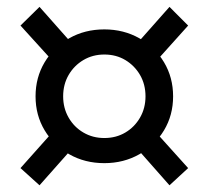

<svg xmlns="http://www.w3.org/2000/svg" viewBox="-20 -618 616 567"><path d="M288.1 -136.2Q230.5 -136.2 184.6 -162.4Q138.7 -188.5 111.8 -233.2Q85 -277.8 85 -333.5Q85 -389.2 111.8 -434.1Q138.7 -479 184.6 -505.1Q230.5 -531.2 288.1 -531.2Q345.2 -531.2 391.4 -505.1Q437.5 -479 464.4 -434.1Q491.2 -389.2 491.2 -333.5Q491.2 -277.8 464.4 -233.2Q437.5 -188.5 391.4 -162.4Q345.2 -136.2 288.1 -136.2ZM96.7 -70.8 40.5 -121.6 132.3 -224.6 192.4 -178.7ZM480.5 -70.8 385.3 -178.7 442.9 -224.6 535.6 -121.6ZM288.1 -210.4Q322.8 -210.4 350.1 -226.6Q377.4 -242.7 393.6 -270.8Q409.7 -298.8 409.7 -333.5Q409.7 -368.7 393.6 -396.5Q377.4 -424.3 350.1 -440.7Q322.8 -457 288.1 -457Q253.9 -457 226.3 -440.7Q198.7 -424.3 182.6 -396.5Q166.5 -368.7 166.5 -333.5Q166.5 -298.8 182.6 -270.8Q198.7 -242.7 226.3 -226.6Q253.9 -210.4 288.1 -210.4ZM132.3 -441.4 40.5 -542.5 96.7 -597.7 191.9 -490.2ZM444.8 -441.4 385.3 -490.2 480.5 -597.7 535.6 -542.5Z"/></svg>

Font: Reddit Sans Medium
Style: Regular
Weight: 500
Designer: Stephen Hutchings
Foundry: Reddit
Version: Version 1.014